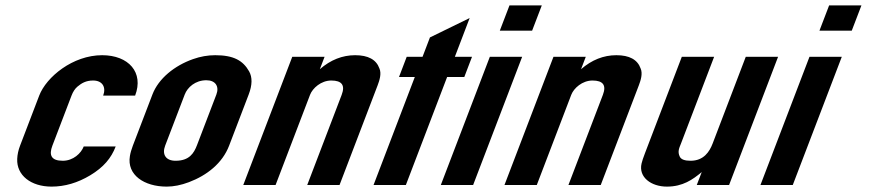

<svg xmlns="http://www.w3.org/2000/svg" viewBox="-20 -687 3262 713"><path d="M213.1 -90C169.9 -90 161.2 -111.1 174.5 -146L245.6 -332C251.2 -346.7 258.6 -357.8 267.8 -365.5C282.8 -378 299 -388 325.7 -388C361.1 -388 374.7 -362.5 363.1 -332H481.8C514.7 -418 457.8 -482 359.2 -482C250.4 -482 152.1 -401.2 125.6 -332L54.5 -146C48.1 -129.3 44.6 -113 43.9 -97C41.2 -35.9 95 6 171.4 6C220.6 6 268.4 -8 315 -36C364.7 -65.9 393.1 -99.8 409.6 -143H290.9C281.2 -117.8 252.1 -90 213.1 -90Z M546 -336 473.3 -146C468 -132 464.3 -119.2 462.4 -107.5C450.6 -37.6 515.1 6 599 6C624.8 6 652.4 0.5 681.6 -10.5C748.9 -35.9 806 -81.1 830.8 -146L903.5 -336C917 -371.3 917.5 -400 905.1 -422C882.4 -462.2 847.6 -482 779.2 -482C751.7 -482 724.3 -477.2 696.8 -467.5C628.1 -443.3 568.7 -395.5 546 -336ZM746.2 -389C780.4 -389 794.9 -365.9 783.5 -336L711.6 -148C700 -117.7 682.9 -90 631.9 -90C595 -90 581.1 -114.1 593.3 -146L666 -336C676.1 -362.6 705.3 -389 746.2 -389Z M1388.9 -433C1377.2 -465.7 1347.2 -482 1298.9 -482C1251.4 -482 1207.7 -464.7 1167.7 -430L1185.3 -476H1065.3L883.4 0H1003.4L1131.4 -335C1140.8 -359.5 1172.2 -388 1210.4 -388C1249.6 -388 1262.4 -370.3 1248.9 -335L1120.9 0H1240.9L1382.3 -370C1389.1 -387.8 1397.6 -413.8 1388.9 -433Z M1367.2 0H1487.2L1640.4 -401H1704.2L1732.8 -476H1669.1L1724.1 -620L1576.6 -548L1549.1 -476H1490.3L1461.7 -401H1520.4Z M1617 0H1737L1919 -476H1799ZM1836 -573H1956L1992 -667H1872Z M2358.9 -433C2347.2 -465.7 2317.2 -482 2268.9 -482C2221.4 -482 2177.7 -464.7 2137.7 -430L2155.3 -476H2035.3L1853.4 0H1973.4L2101.4 -335C2110.8 -359.5 2142.2 -388 2180.4 -388C2219.6 -388 2232.4 -370.3 2218.9 -335L2090.9 0H2210.9L2352.3 -370C2359.1 -387.8 2367.6 -413.8 2358.9 -433Z M2585.9 -48 2567.5 0H2687.5L2869.4 -476H2749.4L2626.4 -154C2614.9 -124 2593.6 -90 2544.4 -90C2522.7 -90 2509.4 -95 2504.5 -105C2495 -124.4 2502.7 -137.9 2508.9 -154L2631.9 -476H2511.9L2375.1 -118C2368.7 -101.3 2364.5 -88.7 2362.5 -80C2350.4 -29.1 2398.1 6 2456.5 6C2515.8 6 2552.4 -20.1 2585.9 -48Z M2804 0H2924L3106 -476H2986ZM3023 -573H3143L3179 -667H3059Z"/></svg>

Font: Din Kursivschrift
Style: Breit
Weight: 400
Version: Version 1.089